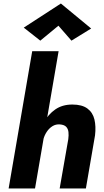

<svg xmlns="http://www.w3.org/2000/svg" viewBox="-20 -1071 591 1091"><path d="M313 -780H163L29 0H179ZM368 -280 319 0H468L520 -302Q526 -353 516.5 -392.5Q507 -432 476.5 -454.5Q446 -477 391 -477Q334 -477 294 -449Q254 -421 230 -376.5Q206 -332 196 -281H227Q233 -303 246 -322.5Q259 -342 278 -354Q297 -366 321 -364Q345 -362 356 -350.5Q367 -339 369 -320.5Q371 -302 368 -280ZM312 -925 386 -840 498 -909 326 -1051 115 -914 209 -840Z"/></svg>

Font: Jost
Style: Bold Italic
Weight: 700
Italic angle: -5°
Version: Version 3.710